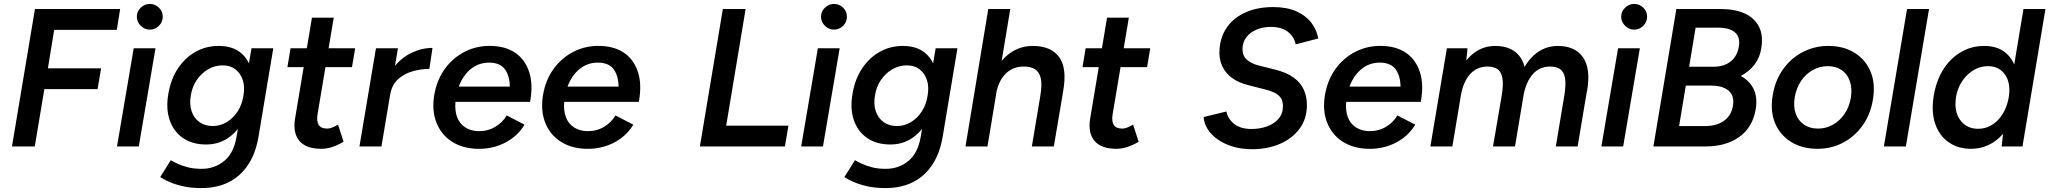

<svg xmlns="http://www.w3.org/2000/svg" viewBox="-20 -746 10439 978"><path d="M41 0 158 -700H592L575 -594H256L224 -398H495L477 -292H206L157 0Z M576 0 661 -500H772L687 0ZM743 -595Q717 -595 697 -614.5Q677 -634 677 -661Q677 -688 697 -707Q717 -726 743 -726Q770 -726 789.5 -707Q809 -688 809 -661Q809 -634 789.5 -614.5Q770 -595 743 -595Z M1005 212Q951 212 909 202Q867 192 839 179Q811 166 796 156L850 70Q863 78 884.5 88Q906 98 936.5 106Q967 114 1007 114Q1073 114 1122 74Q1171 34 1185 -50L1261 -500H1372L1297 -51Q1283 34 1244 93Q1205 152 1145 182Q1085 212 1005 212ZM1030 -10Q960 -10 912 -43Q864 -76 844 -135Q824 -194 838 -271Q851 -345 887 -398.5Q923 -452 976 -482Q1029 -512 1094 -512Q1162 -512 1204 -479Q1246 -446 1260.5 -387.5Q1275 -329 1262 -253Q1249 -180 1216.5 -125Q1184 -70 1137 -40Q1090 -10 1030 -10ZM1064 -104Q1102 -104 1135 -124Q1168 -144 1190.5 -178.5Q1213 -213 1220 -259Q1228 -304 1216.5 -338.5Q1205 -373 1179 -393Q1153 -413 1114 -413Q1074 -413 1040 -393Q1006 -373 982.5 -339Q959 -305 952 -260Q944 -215 956 -179.5Q968 -144 996 -124Q1024 -104 1064 -104Z M1617 12Q1539 12 1505 -28.5Q1471 -69 1483 -142L1569 -656H1680L1597 -161Q1592 -126 1604 -108.5Q1616 -91 1647 -91Q1658 -91 1671 -96Q1684 -101 1702 -111L1730 -24Q1700 -6 1671.5 3Q1643 12 1617 12ZM1444 -404 1460 -500H1789L1773 -404Z M1811 0 1895 -500H2007L1923 0ZM1929 -265Q1943 -346 1982.5 -398.5Q2022 -451 2075.5 -476.5Q2129 -502 2183 -502L2167 -395Q2122 -395 2079 -382Q2036 -369 2006 -341Q1976 -313 1968 -266Z M2408 12Q2332 9 2279 -26.5Q2226 -62 2202.5 -123Q2179 -184 2192 -262Q2205 -339 2246.5 -396Q2288 -453 2350.5 -484Q2413 -515 2487 -512Q2561 -509 2609 -474Q2657 -439 2676.5 -376Q2696 -313 2680 -227H2300Q2296 -181 2309 -148Q2322 -115 2350 -97Q2378 -79 2416 -78Q2464 -77 2502 -99.5Q2540 -122 2561 -158L2652 -111Q2626 -68 2587 -40Q2548 -12 2502 1Q2456 14 2408 12ZM2317 -305H2577Q2576 -360 2552 -393Q2528 -426 2474 -427Q2420 -428 2379 -395Q2338 -362 2317 -305Z M2962 12Q2886 9 2833 -26.5Q2780 -62 2756.5 -123Q2733 -184 2746 -262Q2759 -339 2800.5 -396Q2842 -453 2904.5 -484Q2967 -515 3041 -512Q3115 -509 3163 -474Q3211 -439 3230.5 -376Q3250 -313 3234 -227H2854Q2850 -181 2863 -148Q2876 -115 2904 -97Q2932 -79 2970 -78Q3018 -77 3056 -99.5Q3094 -122 3115 -158L3206 -111Q3180 -68 3141 -40Q3102 -12 3056 1Q3010 14 2962 12ZM2871 -305H3131Q3130 -360 3106 -393Q3082 -426 3028 -427Q2974 -428 2933 -395Q2892 -362 2871 -305Z M3545 0 3662 -700H3778L3679 -106H3996L3978 0Z M4061 0 4146 -500H4257L4172 0ZM4228 -595Q4202 -595 4182 -614.5Q4162 -634 4162 -661Q4162 -688 4182 -707Q4202 -726 4228 -726Q4255 -726 4274.5 -707Q4294 -688 4294 -661Q4294 -634 4274.5 -614.5Q4255 -595 4228 -595Z M4490 212Q4436 212 4394 202Q4352 192 4324 179Q4296 166 4281 156L4335 70Q4348 78 4369.5 88Q4391 98 4421.5 106Q4452 114 4492 114Q4558 114 4607 74Q4656 34 4670 -50L4746 -500H4857L4782 -51Q4768 34 4729 93Q4690 152 4630 182Q4570 212 4490 212ZM4515 -10Q4445 -10 4397 -43Q4349 -76 4329 -135Q4309 -194 4323 -271Q4336 -345 4372 -398.5Q4408 -452 4461 -482Q4514 -512 4579 -512Q4647 -512 4689 -479Q4731 -446 4745.5 -387.5Q4760 -329 4747 -253Q4734 -180 4701.5 -125Q4669 -70 4622 -40Q4575 -10 4515 -10ZM4549 -104Q4587 -104 4620 -124Q4653 -144 4675.5 -178.5Q4698 -213 4705 -259Q4713 -304 4701.5 -338.5Q4690 -373 4664 -393Q4638 -413 4599 -413Q4559 -413 4525 -393Q4491 -373 4467.5 -339Q4444 -305 4437 -260Q4429 -215 4441 -179.5Q4453 -144 4481 -124Q4509 -104 4549 -104Z M4898 0 5014 -700H5126L5010 0ZM5236 0 5279 -257 5394 -272 5348 0ZM5279 -257Q5289 -317 5281 -349Q5273 -381 5251 -394Q5229 -407 5197 -407Q5139 -408 5101.5 -369.5Q5064 -331 5052 -260L5010 -262Q5023 -342 5055.5 -397.5Q5088 -453 5135.5 -482.5Q5183 -512 5241 -512Q5333 -512 5374.5 -456Q5416 -400 5396 -285L5391 -257Z M5667 12Q5589 12 5555 -28.5Q5521 -69 5533 -142L5619 -656H5730L5647 -161Q5642 -126 5654 -108.5Q5666 -91 5697 -91Q5708 -91 5721 -96Q5734 -101 5752 -111L5780 -24Q5750 -6 5721.5 3Q5693 12 5667 12ZM5494 -404 5510 -500H5839L5823 -404Z M6358 14Q6302 14 6257.5 0Q6213 -14 6181 -37Q6149 -60 6131 -89Q6113 -118 6111 -150L6227 -178Q6234 -141 6266.5 -115Q6299 -89 6355 -89Q6397 -89 6433.5 -102Q6470 -115 6492.5 -141Q6515 -167 6515 -205Q6515 -233 6502.5 -249.5Q6490 -266 6467.5 -276Q6445 -286 6414 -293L6336 -313Q6291 -324 6257 -348Q6223 -372 6205.5 -409.5Q6188 -447 6192 -496Q6197 -562 6232 -610Q6267 -658 6327 -684Q6387 -710 6465 -710Q6535 -710 6583 -688.5Q6631 -667 6659 -631Q6687 -595 6695 -550L6580 -520Q6572 -560 6539.5 -584.5Q6507 -609 6452 -609Q6413 -609 6380 -595Q6347 -581 6328 -555.5Q6309 -530 6309 -495Q6309 -462 6330.5 -442.5Q6352 -423 6389 -413L6473 -392Q6534 -377 6570 -350.5Q6606 -324 6621.5 -288.5Q6637 -253 6637 -211Q6637 -140 6599 -89.5Q6561 -39 6498 -12.5Q6435 14 6358 14Z M6945 12Q6869 9 6816 -26.5Q6763 -62 6739.5 -123Q6716 -184 6729 -262Q6742 -339 6783.5 -396Q6825 -453 6887.5 -484Q6950 -515 7024 -512Q7098 -509 7146 -474Q7194 -439 7213.5 -376Q7233 -313 7217 -227H6837Q6833 -181 6846 -148Q6859 -115 6887 -97Q6915 -79 6953 -78Q7001 -77 7039 -99.5Q7077 -122 7098 -158L7189 -111Q7163 -68 7124 -40Q7085 -12 7039 1Q6993 14 6945 12ZM6854 -305H7114Q7113 -360 7089 -393Q7065 -426 7011 -427Q6957 -428 6916 -395Q6875 -362 6854 -305Z M7266 0 7350 -500H7455L7446 -408L7378 0ZM7585 0 7629 -257 7745 -287 7697 0ZM7629 -257Q7639 -318 7632.5 -350.5Q7626 -383 7606 -395Q7586 -407 7557 -407Q7503 -407 7468 -368Q7433 -329 7421 -258L7380 -264Q7400 -384 7457.5 -448Q7515 -512 7596 -512Q7684 -512 7724.5 -454Q7765 -396 7745 -281ZM7905 0 7948 -258 8064 -286 8016 0ZM7948 -257Q7958 -318 7951.5 -350.5Q7945 -383 7925 -395Q7905 -407 7876 -407Q7822 -407 7787.5 -368Q7753 -329 7740 -258L7699 -264Q7719 -384 7776.5 -448Q7834 -512 7915 -512Q8003 -512 8043.5 -454Q8084 -396 8064 -281Z M8137 0 8222 -500H8333L8248 0ZM8304 -595Q8278 -595 8258 -614.5Q8238 -634 8238 -661Q8238 -688 8258 -707Q8278 -726 8304 -726Q8331 -726 8350.5 -707Q8370 -688 8370 -661Q8370 -634 8350.5 -614.5Q8331 -595 8304 -595Z M8402 0 8519 -700H8746Q8818 -700 8868 -677Q8918 -654 8940.5 -608.5Q8963 -563 8951 -497Q8936 -407 8847 -359Q8893 -334 8913 -291.5Q8933 -249 8923 -189Q8908 -98 8840 -49Q8772 0 8667 0ZM8533 -104H8667Q8726 -104 8764 -132.5Q8802 -161 8808 -214Q8814 -259 8784.5 -284.5Q8755 -310 8694 -310H8567ZM8584 -406H8707Q8764 -406 8798 -435Q8832 -464 8838 -514Q8844 -559 8816.5 -582Q8789 -605 8732 -605H8617Z M9238 12Q9160 12 9103.5 -23Q9047 -58 9021.5 -119.5Q8996 -181 9010 -262Q9022 -336 9062 -392.5Q9102 -449 9162 -480.5Q9222 -512 9293 -512Q9371 -512 9427 -477Q9483 -442 9508.5 -380.5Q9534 -319 9520 -238Q9508 -164 9468 -107.5Q9428 -51 9368.5 -19.5Q9309 12 9238 12ZM9240 -91Q9282 -91 9317 -111Q9352 -131 9376 -166.5Q9400 -202 9408 -249Q9415 -297 9402.5 -333Q9390 -369 9361 -389Q9332 -409 9290 -409Q9249 -409 9213.5 -389Q9178 -369 9154 -333.5Q9130 -298 9122 -251Q9114 -203 9127 -167Q9140 -131 9169.5 -111Q9199 -91 9240 -91Z M9576 0 9694 -700H9806L9688 0Z M10176 0 10186 -93 10287 -700H10399L10282 0ZM10021 12Q9957 12 9911 -18Q9865 -48 9842.5 -102Q9820 -156 9826 -227Q9831 -285 9851 -337Q9871 -389 9905 -428Q9939 -467 9985 -489.5Q10031 -512 10086 -512Q10150 -512 10190 -482Q10230 -452 10247 -399Q10264 -346 10258 -276Q10254 -205 10233.5 -151.5Q10213 -98 10180.5 -61.5Q10148 -25 10107 -6.5Q10066 12 10021 12ZM10056 -90Q10091 -90 10120 -106Q10149 -122 10169.5 -149Q10190 -176 10201.5 -209Q10213 -242 10215 -277Q10218 -336 10188 -372.5Q10158 -409 10107 -409Q10071 -409 10041.5 -393.5Q10012 -378 9989.5 -352Q9967 -326 9954.5 -293Q9942 -260 9941 -225Q9938 -166 9970 -128Q10002 -90 10056 -90Z"/></svg>

Font: Figtree Light SemiBold
Style: Italic
Weight: 600
Italic angle: -9.5°
Version: Version 2.001;gftools[0.9.30]